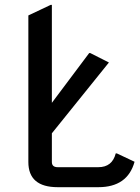

<svg xmlns="http://www.w3.org/2000/svg" viewBox="-20 -777 581 797"><path d="M219.7 0Q97.7 0 97.7 -104.5V-712.9L190.4 -756.8H195.3V-350.1L350.1 -556.6H355L432.1 -517.6L195.3 -223.6V-104.5Q195.3 -83 219.7 -83H388.2Q445.8 -83 460.4 -140.1H465.3L538.6 -105.5Q509.3 0 388.2 0Z"/></svg>

Font: Nova Oval
Style: Book
Weight: 400
Version: Version 2.000